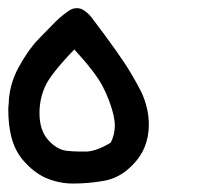

<svg xmlns="http://www.w3.org/2000/svg" viewBox="-21 -258 541 463"><path d="M-1 5.9Q-1 -1 0 -7.8Q1 -53.7 23.9 -95.7Q46.9 -137.7 71.3 -163.1Q111.3 -204.1 112.3 -205.1Q127 -219.7 145.5 -232.4Q154.3 -238.3 164.1 -238.3Q173.8 -238.3 180.7 -233.4Q191.4 -226.6 199.2 -216.8Q270.5 -123 294.9 -81.1Q309.6 -56.6 320.3 -35.2Q337.9 3.9 337.9 42Q337.9 101.6 297.9 140.6Q266.6 172.9 225.6 178.7Q191.4 184.6 154.3 184.6Q120.1 184.6 86.9 169.9Q60.5 157.2 37.6 131.8Q14.6 106.4 5.9 70.3Q-1 42 -1 5.9ZM74.2 14.6Q74.2 56.6 95.7 80.1Q116.2 102.5 138.7 105.5Q156.2 107.4 168.9 107.4Q181.6 107.4 189.5 107.4Q213.9 105.5 246.1 85.9Q255.9 66.4 255.9 44.9Q255.9 21.5 242.2 -14.6Q235.4 -33.2 225.6 -51.8Q207 -85.9 158.2 -138.7Q101.6 -80.1 87.9 -49.8Q74.2 -19.5 74.2 14.6Z"/></svg>

Font: JasonHandwriting2
Style: SemiBold
Weight: 600
Version: Version 1.04.7